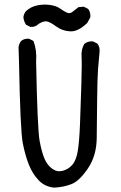

<svg xmlns="http://www.w3.org/2000/svg" viewBox="-20 -815 540 854"><path d="M220.7 19.5Q179.7 15.6 152.3 -12.7Q125 -41 108.4 -82.5Q91.8 -124 81.1 -179.7Q70.3 -235.4 64.5 -542L62.5 -604.5Q64.5 -621.1 74.2 -632.8Q87.9 -644.5 109.4 -642.6L128.9 -632.8Q144.5 -590.8 140.6 -542Q146.5 -241.2 156.2 -188.5Q166 -135.7 178.7 -107.4Q191.4 -79.1 212.9 -64Q234.4 -48.8 258.8 -55.2Q283.2 -61.5 301.3 -81.5Q319.3 -101.6 326.2 -145Q333 -188.5 335.9 -264.6Q338.9 -340.8 341.8 -437.5Q344.7 -534.2 342.8 -564.5Q340.8 -594.7 354.5 -619.1Q370.1 -632.8 393.6 -630.9L413.1 -621.1Q424.8 -606.4 422.9 -585Q418.9 -545.9 416 -506.8Q413.1 -467.8 412.1 -373Q411.1 -278.3 410.2 -200.2Q409.2 -122.1 371.1 -65.9Q333 -9.8 297.9 3.9Q262.7 17.6 220.7 19.5ZM290 -675.8Q256.8 -677.7 230 -697.3Q203.1 -716.8 189 -719.7Q174.8 -722.7 152.3 -709Q136.7 -693.4 115.2 -695.3L95.7 -705.1Q85.9 -720.7 84 -738.3Q85.9 -753.9 95.7 -765.6Q117.2 -785.2 145.5 -791Q173.8 -796.9 202.1 -793Q230.5 -789.1 247.6 -776.9Q264.6 -764.6 277.8 -758.8Q291 -752.9 302.2 -762.2Q313.5 -771.5 329.1 -783.2L352.5 -785.2L372.1 -775.4Q383.8 -759.8 381.8 -738.3L368.2 -712.9Q325.2 -671.9 290 -675.8Z"/></svg>

Font: JasonHandwriting2
Style: Regular
Weight: 400
Version: Version 1.05.10